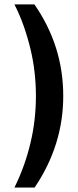

<svg xmlns="http://www.w3.org/2000/svg" viewBox="-20 -760 350 864"><path d="M117.2 -117.2Q129.9 -169.9 135.7 -222.7Q141.6 -275.4 141.6 -328.1Q141.6 -380.9 135.7 -433.6Q129.9 -486.3 117.2 -539.1Q104.5 -591.8 86.9 -642.1Q69.3 -692.4 44.9 -740.2H134.8Q264.6 -553.7 264.6 -328.1Q264.6 -106.4 135.7 84H44.9Q92.8 -12.7 117.2 -117.2Z"/></svg>

Font: DINish
Style: Bold
Weight: 700
Designer: Bert Driehuis
Foundry: Playbeing
Version: Version 3.008; git-95204e4c-release